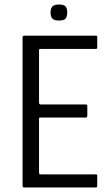

<svg xmlns="http://www.w3.org/2000/svg" viewBox="-20 -831 486 851"><path d="M88 0Q80 0 80 -7V-665Q80 -673 88 -673H403Q409 -673 410 -671.5Q411 -670 411 -665V-623Q411 -617 409.5 -615.5Q408 -614 403 -614H160Q155 -614 154 -612.5Q153 -611 153 -607V-376Q153 -372 155 -370Q157 -368 160 -368H358Q364 -368 365.5 -366.5Q367 -365 367 -358V-320Q367 -314 365.5 -312Q364 -310 358 -310H160Q155 -310 154 -308.5Q153 -307 153 -303V-67Q153 -63 154 -60.5Q155 -58 160 -58H402Q409 -58 410 -56.5Q411 -55 411 -49V-10Q411 -3 409.5 -1.5Q408 0 402 0ZM278 -776Q278 -758 271 -749Q264 -740 241 -740Q220 -740 212 -749Q204 -758 204 -776Q204 -793 212 -802Q220 -811 241 -811Q264 -811 271 -802Q278 -793 278 -776Z"/></svg>

Font: Glory Thin
Style: Regular
Weight: 400
Version: Version 1.011